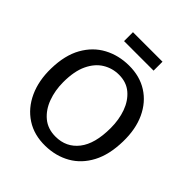

<svg xmlns="http://www.w3.org/2000/svg" viewBox="-246 -1085 1255 1255"><g transform="rotate(45 382.0 -457.5)"><path d="M379 8Q275.5 10 200 -39.2Q124.5 -88.5 84.5 -176.2Q44.5 -264 47 -377Q49.5 -501.5 96.2 -584.5Q143 -667.5 220.8 -709Q298.5 -750.5 394 -751Q493 -751.5 566.5 -704.8Q640 -658 679.8 -572.5Q719.5 -487 717 -372Q714.5 -247.5 670 -163.8Q625.5 -80 550 -37Q474.5 6 379 8ZM382 -82Q481 -82 539.5 -156.8Q598 -231.5 598 -377Q598 -454 574.8 -518.8Q551.5 -583.5 505.2 -622.8Q459 -662 390 -662Q329.5 -662 278.5 -631Q227.5 -600 196.8 -535.5Q166 -471 166 -370Q166 -293.5 190.2 -227.8Q214.5 -162 262.5 -122Q310.5 -82 382 -82ZM257.5 -840.5V-923H530.5V-840.5Z"/></g></svg>

Font: Koeln Type Sans
Style: Regular
Weight: 400
Designer: Eben Sorkin
Foundry: Eben Sorkin
Version: Version 2.001